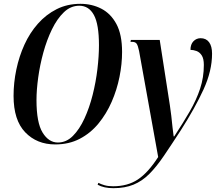

<svg xmlns="http://www.w3.org/2000/svg" viewBox="-20 -745 1143 1005"><path d="M269 11Q173 11 112 -52.5Q51 -116 51 -243Q51 -312 65.5 -381Q80 -450 108 -511.5Q136 -573 178.5 -621Q221 -669 276.5 -697Q332 -725 401 -725Q461 -725 510.5 -699.5Q560 -674 589.5 -619Q619 -564 619 -473Q619 -410 605.5 -342.5Q592 -275 564.5 -212Q537 -149 495.5 -98.5Q454 -48 397.5 -18.5Q341 11 269 11ZM283 1Q327 1 361.5 -33.5Q396 -68 422 -124.5Q448 -181 465 -248.5Q482 -316 490 -384Q498 -452 498 -508Q498 -618 471.5 -666.5Q445 -715 395 -715Q350 -715 314.5 -681Q279 -647 252 -591.5Q225 -536 207 -470.5Q189 -405 180 -339.5Q171 -274 171 -221Q171 -103 203 -51Q235 1 283 1ZM573 240Q524 240 491 222L495 212Q508 219 527 224.5Q546 230 572 230Q648 230 701.5 194.5Q755 159 808 77L708 -478Q702 -507 695 -516.5Q688 -526 671 -526H663L665 -536H816L869 -195Q873 -171 876.5 -139.5Q880 -108 883 -79Q886 -50 889 -31H892Q938 -101 973 -161.5Q1008 -222 1027.5 -281Q1047 -340 1047 -405Q1047 -438 1036 -455Q1025 -472 1008.5 -478Q992 -484 977 -484Q977 -513 992.5 -529Q1008 -545 1030 -545Q1059 -545 1074.5 -524Q1090 -503 1090 -464Q1090 -374 1045.5 -277Q1001 -180 927 -64Q877 13 838 70.5Q799 128 761.5 165.5Q724 203 679 221.5Q634 240 573 240Z"/></svg>

Font: Noto Serif Display ExtraCondensed SemiBold
Style: Italic
Weight: 600
Width: 2
Italic angle: -12°
Designer: Monotype Design Team
Foundry: Monotype Imaging Inc.
Version: Version 2.009